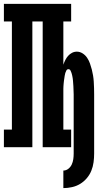

<svg xmlns="http://www.w3.org/2000/svg" viewBox="-22 -755 542 985"><path d="M303 210V120Q317 120 328.5 111Q340 102 346 89Q352 76 354 61.5Q356 47 356 33V-271Q356 -278 355.5 -285Q355 -292 355 -299Q355 -306 354.5 -312.5Q354 -319 353.5 -326Q353 -333 352.5 -340Q352 -347 351 -353.5Q350 -360 348.5 -367Q347 -374 345 -380.5Q343 -387 339.5 -393.5Q336 -400 329 -400Q322 -400 318.5 -393.5Q315 -387 313 -380.5Q311 -374 310 -367Q309 -360 308 -353.5Q307 -347 306 -340Q305 -333 304.5 -326Q304 -319 303.5 -312.5Q303 -306 303 -299Q303 -292 303 -285Q303 -278 303 -271V-90H343V0H197V-645H144V0H-2V-90H39V-645H-2V-735H343V-645H303V-423Q307 -435 313 -447Q319 -459 327.5 -468.5Q336 -478 347.5 -484Q359 -490 372 -490Q388 -490 402 -481Q416 -472 425 -458.5Q434 -445 439.5 -429.5Q445 -414 449 -398.5Q453 -383 455.5 -367.5Q458 -352 459 -336Q460 -320 460.5 -303.5Q461 -287 461 -271V33Q461 55 458 77.5Q455 100 446.5 121Q438 142 423 159.5Q408 177 389 188.5Q370 200 347.5 205Q325 210 303 210Z"/></svg>

Font: Iosevka Curly Slab Extrabold
Style: Regular
Weight: 800
Monospace: yes
Designer: Belleve Invis
Foundry: Belleve Invis
Version: Version 22.1.2; ttfautohint (v1.8.4)